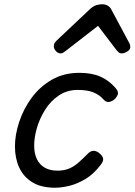

<svg xmlns="http://www.w3.org/2000/svg" viewBox="-20 -860 630 899"><path d="M238 19Q173 19 131.5 -6.5Q90 -32 70 -75.5Q50 -119 50 -175Q50 -228 69.5 -288Q89 -348 127 -400.5Q165 -453 221.5 -486Q278 -519 352 -519Q410 -519 450.5 -501Q491 -483 521 -448Q536 -430 531.5 -417.5Q527 -405 515 -394Q502 -384 489 -382.5Q476 -381 463 -396Q444 -417 416 -428Q388 -439 344 -439Q294 -439 255.5 -413Q217 -387 191.5 -346.5Q166 -306 153 -261.5Q140 -217 140 -178Q140 -142 152.5 -115.5Q165 -89 189.5 -75Q214 -61 248 -61Q282 -61 305.5 -71.5Q329 -82 349.5 -100.5Q370 -119 395 -144Q409 -156 423 -153.5Q437 -151 448 -140Q462 -128 463 -116Q464 -104 452 -89Q419 -45 380.5 -22Q342 1 305 10Q268 19 238 19ZM264 -610Q251 -610 241.5 -621Q232 -632 232 -644Q232 -653 236 -659Q240 -665 244 -669L402 -818Q416 -831 430 -835.5Q444 -840 460 -840Q473 -840 484.5 -833.5Q496 -827 502 -814L584 -661Q588 -654 589 -649Q590 -644 590 -639Q590 -627 575.5 -618.5Q561 -610 551 -610Q541 -610 535.5 -615Q530 -620 525 -626L439 -739L292 -625Q286 -621 279 -615.5Q272 -610 264 -610Z"/></svg>

Font: Playwrite HR
Style: Regular
Weight: 400
Designer: Veronika Burian, José Scaglione
Foundry: TypeTogether
Version: Version 1.002